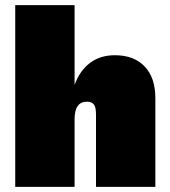

<svg xmlns="http://www.w3.org/2000/svg" viewBox="-20 -724 660 744"><path d="M39 0V-704H269V-395Q289 -450 328.5 -480Q368 -510 425 -510Q499 -510 540.5 -466.5Q582 -423 582 -344V0H352V-281Q352 -309 343.5 -319.5Q335 -330 317 -330Q269 -330 269 -262V0Z"/></svg>

Font: Prodigy Sans Black
Style: Regular
Weight: 900
Designer: Wei Huang
Foundry: Wei Huang
Version: Version 1.003; ttfautohint (v1.8.3)